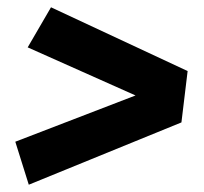

<svg xmlns="http://www.w3.org/2000/svg" viewBox="-20 -603 559 527"><path d="M59 -96 22 -214 352 -341 56 -473 120 -583 495 -408 478 -267Z"/></svg>

Font: Qjlgwqiwhsfqbnnlvksmvfsycuq
Style: Regular
Weight: 700
Italic angle: -8°
Designer: Carrois Corporate & Edenspiekermann
Foundry: Carrois Corporate GbR & Edenspiekermann AG
Version: Version 2.001